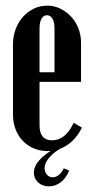

<svg xmlns="http://www.w3.org/2000/svg" viewBox="-20 -525 326 680"><path d="M26 -369Q26 -397 35.5 -422Q45 -447 61.5 -465.5Q78 -484 100 -494.5Q122 -505 147 -505Q172 -505 193.5 -494.5Q215 -484 231.5 -466.5Q248 -449 257.5 -425Q267 -401 267 -374V-235H120V-82Q120 -28 164 -28Q212 -28 241 -90L270 -73Q251 -34 219 -12Q187 10 148 10Q122 10 99.5 0.5Q77 -9 60.5 -26.5Q44 -44 35 -67.5Q26 -91 26 -118ZM173 -269V-424Q173 -446 166 -458.5Q159 -471 146 -471Q134 -471 127 -458.5Q120 -446 120 -424V-269ZM225 79Q214 106 195 120.5Q176 135 153 135Q130 135 115 121Q100 107 100 87Q100 41 179 -2H199Q171 14 154.5 33Q138 52 138 71Q138 85 146.5 94Q155 103 167 103Q178 103 189 94Q200 85 206 71Z"/></svg>

Font: Moniqa ExtBd Cond Paragraph
Style: Regular
Weight: 800
Width: 3
Designer: Rajesh Rajput
Foundry: Rajesh Rajput
Version: Version 1.000